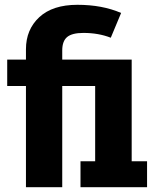

<svg xmlns="http://www.w3.org/2000/svg" viewBox="-20 -779 640 799"><path d="M315 0V-108H376V-421H239V0H88V-421H10V-531H88V-574Q88 -656 143.5 -707.5Q199 -759 302 -759Q406 -759 484 -725L441 -622Q390 -642 327 -642Q280 -642 259.5 -625Q239 -608 239 -569V-531H528V-108H592V0Z"/></svg>

Font: Fira Mono
Style: Bold
Weight: 700
Monospace: yes
Designer: Carrois Corporate & Edenspiekermann AG
Foundry: Carrois Corporate GbR & Edenspiekermann AG
Version: Version 3.206